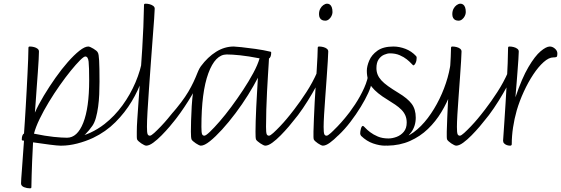

<svg xmlns="http://www.w3.org/2000/svg" viewBox="-20 -776 3039 1040"><path d="M141 244Q134 244 126 242.5Q118 241 110.5 238Q103 235 98.5 230Q94 225 94 218Q94 201 98.5 146.5Q103 92 110 -14L102 -15Q101 -15 99.5 -16Q98 -17 98 -21Q98 -35 102 -43.5Q106 -52 110 -52Q112 -80 114.5 -118Q117 -156 119.5 -199.5Q122 -243 124.5 -288.5Q127 -334 129 -376.5Q131 -419 132.5 -455Q134 -491 134 -516Q134 -520 135.5 -522Q137 -524 142 -524Q153 -524 164.5 -521Q176 -518 183.5 -512Q191 -506 191 -497Q191 -485 189.5 -455Q188 -425 185 -385.5Q182 -346 179 -304Q176 -262 173.5 -225.5Q171 -189 169 -166Q188 -209 217.5 -258Q247 -307 280.5 -354.5Q314 -402 347.5 -440Q381 -478 410 -501Q439 -524 458 -524Q463 -524 470.5 -520.5Q478 -517 486.5 -512Q495 -507 501.5 -501.5Q508 -496 510 -491Q515 -484 517 -448Q519 -412 519 -333Q519 -300 517.5 -265Q516 -230 511.5 -197.5Q507 -165 499.5 -138Q492 -111 480 -94Q446 -45 401.5 -16Q357 13 307 13Q292 13 249 7.5Q206 2 159 -5Q156 57 154 98.5Q152 140 151.5 171.5Q151 203 150 237Q150 241 148.5 242.5Q147 244 141 244ZM343 -30Q399 -30 431 -111Q463 -192 463 -341Q463 -414 460 -442Q457 -470 442 -470Q434 -470 413 -449Q392 -428 363.5 -393Q335 -358 304 -314Q273 -270 244.5 -223Q216 -176 194.5 -131.5Q173 -87 164 -52Q227 -39 271 -34.5Q315 -30 343 -30Z M313 13Q293 13 294.5 7Q296 1 311 -7.5Q326 -16 346 -23Q366 -30 383 -32Q428 -38 469 -57Q510 -76 546 -104Q601 -147 643.5 -205.5Q686 -264 714 -330Q742 -396 752 -459Q755 -476 758.5 -472.5Q762 -469 763.5 -450.5Q765 -432 762 -404Q759 -376 749 -346Q730 -288 693.5 -227Q657 -166 605 -114Q553 -62 484 -29Q443 -10 398 1.5Q353 13 313 13Z M772 13Q768 13 760.5 9.5Q753 6 745 0.5Q737 -5 731 -10.5Q725 -16 723 -20Q721 -25 721 -35.5Q721 -46 721 -63Q721 -90 723.5 -126.5Q726 -163 729 -206.5Q732 -250 735.5 -299Q739 -348 743 -402Q747 -456 750.5 -513.5Q754 -571 756.5 -630Q759 -689 760 -748Q760 -752 761.5 -754Q763 -756 769 -756Q780 -756 791 -753Q802 -750 810 -744Q818 -738 818 -729Q818 -718 815 -674.5Q812 -631 807 -568Q802 -505 797 -434Q792 -363 787 -294.5Q782 -226 779 -171.5Q776 -117 776 -89Q776 -58 779.5 -49.5Q783 -41 792 -41Q799 -41 815.5 -56Q832 -71 852 -92Q872 -113 889 -133.5Q906 -154 914 -164Q916 -166 917.5 -168Q919 -170 921 -170Q924 -170 929.5 -160.5Q935 -151 935 -141Q935 -134 932 -131Q920 -115 899.5 -91Q879 -67 855.5 -43Q832 -19 810 -3Q788 13 772 13Z M920 -116Q915 -110 909.5 -111.5Q904 -113 900 -119Q896 -125 897 -134Q898 -143 905 -153Q938 -191 961 -221.5Q984 -252 1000 -279Q1016 -306 1028 -331.5Q1040 -357 1051 -385Q1052 -388 1058.5 -388Q1065 -388 1069 -381.5Q1073 -375 1066 -355Q1058 -330 1040 -297Q1022 -264 1000 -229Q978 -194 956.5 -164Q935 -134 920 -116Z M1068 13Q1064 13 1056.5 9.5Q1049 6 1041 0.5Q1033 -5 1026.5 -10.5Q1020 -16 1018 -20Q1014 -28 1014 -63Q1014 -86 1015 -122.5Q1016 -159 1018.5 -201.5Q1021 -244 1027 -285.5Q1033 -327 1043 -361.5Q1053 -396 1068 -417Q1105 -467 1150.5 -495.5Q1196 -524 1246 -524Q1255 -524 1288 -520.5Q1321 -517 1364 -511Q1407 -505 1445 -496Q1446 -496 1447.5 -495Q1449 -494 1449 -490Q1449 -477 1445 -468.5Q1441 -460 1437 -460Q1437 -457 1435.5 -432.5Q1434 -408 1431.5 -368.5Q1429 -329 1426.5 -281Q1424 -233 1422.5 -183Q1421 -133 1421 -89Q1421 -58 1424.5 -49.5Q1428 -41 1437 -41Q1444 -41 1460.5 -56Q1477 -71 1497 -92Q1517 -113 1534 -133.5Q1551 -154 1559 -164Q1561 -166 1562.5 -168Q1564 -170 1566 -170Q1569 -170 1574.5 -160.5Q1580 -151 1580 -141Q1580 -138 1579.5 -135.5Q1579 -133 1577 -131Q1565 -115 1544.5 -91Q1524 -67 1500.5 -43Q1477 -19 1455 -3Q1433 13 1417 13Q1413 13 1405.5 9.5Q1398 6 1390 0.5Q1382 -5 1375.5 -10.5Q1369 -16 1367 -20Q1365 -25 1364.5 -35.5Q1364 -46 1364 -63Q1364 -85 1365 -120Q1366 -155 1368 -196Q1370 -237 1372.5 -278.5Q1375 -320 1377 -355Q1355 -312 1323.5 -261.5Q1292 -211 1255.5 -162.5Q1219 -114 1183 -74.5Q1147 -35 1117 -11Q1087 13 1068 13ZM1087 -41Q1095 -41 1117 -62Q1139 -83 1169.5 -118Q1200 -153 1233 -197.5Q1266 -242 1297 -289Q1328 -336 1352 -380.5Q1376 -425 1386 -460Q1324 -472 1280.5 -476.5Q1237 -481 1208 -481Q1146 -481 1108.5 -379Q1071 -277 1071 -89Q1071 -58 1074.5 -49.5Q1078 -41 1087 -41Z M1523 -82Q1516 -79 1512 -81Q1508 -83 1507.5 -88Q1507 -93 1510.5 -100.5Q1514 -108 1521 -116Q1541 -141 1573.5 -183Q1606 -225 1640 -277.5Q1674 -330 1698 -385Q1704 -397 1708.5 -388.5Q1713 -380 1714.5 -365Q1716 -350 1711 -341Q1695 -311 1671.5 -270.5Q1648 -230 1621 -190Q1594 -150 1568.5 -120.5Q1543 -91 1523 -82Z M1729 13Q1725 13 1717.5 9.5Q1710 6 1702 0.5Q1694 -5 1688 -10.5Q1682 -16 1680 -20Q1678 -25 1678 -35.5Q1678 -46 1678 -63Q1679 -95 1680.5 -136Q1682 -177 1684.5 -222Q1687 -267 1690 -311.5Q1693 -356 1695.5 -396.5Q1698 -437 1699.5 -468Q1701 -499 1701 -516Q1701 -520 1702.5 -522Q1704 -524 1709 -524Q1720 -524 1731.5 -521Q1743 -518 1750.5 -512Q1758 -506 1758 -497Q1758 -483 1755.5 -444.5Q1753 -406 1749.5 -355Q1746 -304 1742 -251.5Q1738 -199 1735.5 -155.5Q1733 -112 1733 -89Q1733 -58 1736.5 -49.5Q1740 -41 1749 -41Q1756 -41 1772.5 -56Q1789 -71 1809 -92Q1829 -113 1846 -133.5Q1863 -154 1871 -164Q1873 -166 1874.5 -168Q1876 -170 1878 -170Q1881 -170 1886.5 -160.5Q1892 -151 1892 -141Q1892 -138 1891.5 -135.5Q1891 -133 1889 -131Q1877 -115 1856.5 -91Q1836 -67 1812.5 -43Q1789 -19 1767 -3Q1745 13 1729 13ZM1742 -664Q1732 -664 1724.5 -667.5Q1717 -671 1712.5 -679Q1708 -687 1708 -699Q1708 -716 1714.5 -728.5Q1721 -741 1731.5 -748.5Q1742 -756 1752 -756Q1760 -756 1766.5 -751.5Q1773 -747 1777 -737Q1781 -727 1781 -710Q1781 -700 1775.5 -689Q1770 -678 1761 -671Q1752 -664 1742 -664Z M1813 -43Q1807 -37 1800.5 -39Q1794 -41 1789 -47Q1784 -53 1783.5 -60Q1783 -67 1789 -72Q1813 -94 1843.5 -130Q1874 -166 1903 -210Q1932 -254 1952.5 -299.5Q1973 -345 1977 -387Q1978 -397 1982 -392Q1986 -387 1990 -371Q1992 -362 1993 -350.5Q1994 -339 1992 -325Q1990 -306 1974.5 -272Q1959 -238 1934 -197Q1909 -156 1878 -115.5Q1847 -75 1813 -43Z M2065 13Q2036 13 2001 1Q1966 -11 1936 -40Q1934 -42 1932.5 -46Q1931 -50 1931 -53Q1931 -64 1935 -79Q1939 -94 1946 -94Q1949 -94 1958.5 -83.5Q1968 -73 1985 -60Q2002 -47 2026.5 -36.5Q2051 -26 2084 -26Q2105 -26 2128 -34.5Q2151 -43 2167 -62Q2183 -81 2183 -112Q2183 -134 2175.5 -151Q2168 -168 2154 -182Q2140 -196 2121 -209Q2102 -222 2079 -236Q2021 -271 1994 -305Q1967 -339 1967 -393Q1967 -417 1980 -448Q1993 -479 2024.5 -501.5Q2056 -524 2111 -524Q2143 -524 2176 -511.5Q2209 -499 2234 -472Q2235 -471 2236 -468.5Q2237 -466 2237 -463Q2237 -447 2231 -434.5Q2225 -422 2218 -422Q2217 -422 2208 -432Q2199 -442 2183.5 -454.5Q2168 -467 2145 -477Q2122 -487 2092 -487Q2078 -487 2060.5 -479.5Q2043 -472 2031 -454.5Q2019 -437 2019 -407Q2019 -388 2025.5 -372Q2032 -356 2045.5 -341Q2059 -326 2082 -309.5Q2105 -293 2138 -273Q2188 -243 2210 -213.5Q2232 -184 2232 -139Q2232 -93 2207 -59Q2182 -25 2143.5 -6Q2105 13 2065 13Z M2078 13Q2069 13 2073.5 8Q2078 3 2089.5 -4Q2101 -11 2114 -16.5Q2127 -22 2135 -23Q2179 -29 2220.5 -59.5Q2262 -90 2297.5 -137Q2333 -184 2360.5 -240.5Q2388 -297 2404.5 -355.5Q2421 -414 2424 -468Q2425 -480 2434.5 -481.5Q2444 -483 2453.5 -476.5Q2463 -470 2462 -456Q2461 -420 2451 -372Q2441 -324 2421 -271.5Q2401 -219 2370.5 -168.5Q2340 -118 2298 -77.5Q2256 -37 2201 -12.5Q2146 12 2078 13Z M2451 13Q2447 13 2439.5 9.5Q2432 6 2424 0.5Q2416 -5 2410 -10.5Q2404 -16 2402 -20Q2400 -25 2400 -35.5Q2400 -46 2400 -63Q2401 -95 2402.5 -136Q2404 -177 2406.5 -222Q2409 -267 2412 -311.5Q2415 -356 2417.5 -396.5Q2420 -437 2421.5 -468Q2423 -499 2423 -516Q2423 -520 2424.5 -522Q2426 -524 2431 -524Q2442 -524 2453.5 -521Q2465 -518 2472.5 -512Q2480 -506 2480 -497Q2480 -483 2477.5 -444.5Q2475 -406 2471.5 -355Q2468 -304 2464 -251.5Q2460 -199 2457.5 -155.5Q2455 -112 2455 -89Q2455 -58 2458.5 -49.5Q2462 -41 2471 -41Q2478 -41 2494.5 -56Q2511 -71 2531 -92Q2551 -113 2568 -133.5Q2585 -154 2593 -164Q2595 -166 2596.5 -168Q2598 -170 2600 -170Q2603 -170 2608.5 -160.5Q2614 -151 2614 -141Q2614 -138 2613.5 -135.5Q2613 -133 2611 -131Q2599 -115 2578.5 -91Q2558 -67 2534.5 -43Q2511 -19 2489 -3Q2467 13 2451 13ZM2464 -664Q2454 -664 2446.5 -667.5Q2439 -671 2434.5 -679Q2430 -687 2430 -699Q2430 -716 2436.5 -728.5Q2443 -741 2453.5 -748.5Q2464 -756 2474 -756Q2482 -756 2488.5 -751.5Q2495 -747 2499 -737Q2503 -727 2503 -710Q2503 -700 2497.5 -689Q2492 -678 2483 -671Q2474 -664 2464 -664Z M2557 -82Q2550 -79 2546 -81Q2542 -83 2541.5 -88Q2541 -93 2544.5 -100.5Q2548 -108 2555 -116Q2575 -141 2607.5 -183Q2640 -225 2674 -277.5Q2708 -330 2732 -385Q2738 -397 2742.5 -388.5Q2747 -380 2748.5 -365Q2750 -350 2745 -341Q2729 -311 2705.5 -270.5Q2682 -230 2655 -190Q2628 -150 2602.5 -120.5Q2577 -91 2557 -82Z M2743 13Q2734 13 2725.5 10Q2717 7 2711 1Q2705 -5 2705 -14Q2705 -15 2707 -43Q2709 -71 2712 -117Q2715 -163 2718.5 -218Q2722 -273 2725 -329Q2728 -385 2730 -434Q2732 -483 2732 -516Q2732 -520 2733.5 -522Q2735 -524 2740 -524Q2751 -524 2762.5 -521Q2774 -518 2782 -512Q2790 -506 2790 -497Q2790 -483 2788 -455Q2786 -427 2783.5 -393.5Q2781 -360 2778.5 -328Q2776 -296 2774 -274.5Q2772 -253 2772 -249Q2807 -353 2842.5 -413Q2878 -473 2908.5 -498.5Q2939 -524 2958 -524Q2973 -524 2986 -512.5Q2999 -501 2999 -487Q2999 -476 2997 -470.5Q2995 -465 2977 -465Q2953 -465 2924.5 -439.5Q2896 -414 2868.5 -372.5Q2841 -331 2817.5 -280Q2794 -229 2779 -178Q2766 -132 2759 -85.5Q2752 -39 2752 5Q2752 9 2749.5 11Q2747 13 2743 13Z"/></svg>

Font: Briem Hand Thin
Style: Regular
Weight: 100
Designer: Gunnlaugur SE Briem, Eben Sorkin
Foundry: Sorkin Type Co.
Version: Version 1.003